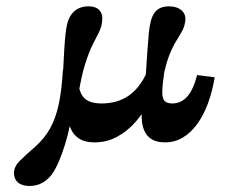

<svg xmlns="http://www.w3.org/2000/svg" viewBox="-20 -447 745 618"><path d="M264 -426.6Q289.2 -426.6 300.6 -413.4Q312 -400.1 308.5 -376.2Q306.4 -358.2 298 -342.2Q289.6 -326.1 278 -302.9Q266.4 -279.7 253.9 -240.3Q241.3 -200.9 231.2 -135.1L181.4 -185.2Q184.3 -245.9 186.5 -281.3Q188.6 -316.6 190.8 -336.5Q193 -356.3 196.1 -369.4Q200.9 -388.4 210.1 -400.8Q219.3 -413.3 233.1 -420Q247 -426.6 264 -426.6ZM25 110.5Q25 89.8 42.4 72Q59.9 54.2 95.4 23.3Q123.6 -1.9 141.6 -34.3Q159.6 -66.8 169.3 -112.6Q179 -158.5 182.5 -223.1L235.9 -198.8Q232.9 -182.4 229.9 -168Q226.9 -153.5 221.9 -137.1Q214.4 -85.5 205.8 -46.2Q197.2 -6.8 188 22.1Q178.8 51 170 71.4Q161.3 91.9 153.1 105.2Q138.8 128 119.1 139.8Q99.3 151.6 75.2 151.6Q51 151.6 38 140.5Q25 129.5 25 110.5ZM244.6 -240.3 232.3 -181.2Q234.7 -155.3 243.9 -140.7Q253.1 -126.1 269 -120Q284.9 -114 306.8 -114Q357 -114 393.3 -138.4Q429.5 -162.9 452.8 -214.4L491.7 -194.6Q480.9 -158 461.9 -121.5Q442.8 -84.9 416.5 -54.8Q390.2 -24.8 356.8 -6.7Q323.3 11.3 284.5 11.3Q254.4 11.3 236.2 0.2Q218.1 -10.9 209 -30.1Q199.9 -49.3 197.4 -73.8Q195 -98.3 194.7 -125L193.1 -240.3ZM523.4 -426.6Q550.5 -426.6 565.5 -412.7Q580.4 -398.7 575.6 -374.9Q573 -358.7 564.9 -344.7Q556.9 -330.6 546.1 -313.2Q535.3 -295.7 524.6 -268.5Q513.9 -241.2 505.2 -197.8L448.4 -192.4Q451.9 -247.8 454.4 -282.8Q456.9 -317.8 458.8 -338Q460.8 -358.2 463.1 -368.7Q467.2 -389.7 474.9 -402.4Q482.7 -415 494.8 -420.8Q506.9 -426.6 523.4 -426.6ZM455.1 -241.9 509.3 -218.8Q503.2 -177.9 502.4 -155Q501.5 -132.2 508.9 -123.1Q516.4 -114 534.2 -114Q563.4 -114 583.2 -136.8Q603 -159.7 614.4 -205.4L671.1 -198.3Q663.3 -151.6 648.9 -113Q634.5 -74.4 613.9 -46.6Q593.3 -18.8 567.5 -3.7Q541.8 11.3 511.6 11.3Q480.5 11.3 463 -2.5Q445.4 -16.3 439.5 -40.9Q433.6 -65.5 437.3 -96.8Z"/></svg>

Font: Playfair 5pt SemiExpanded Light
Style: Regular
Weight: 300
Width: 6
Designer: Claus Eggers Sørensen
Foundry: Claus Eggers Sørensen
Version: Version 2.203